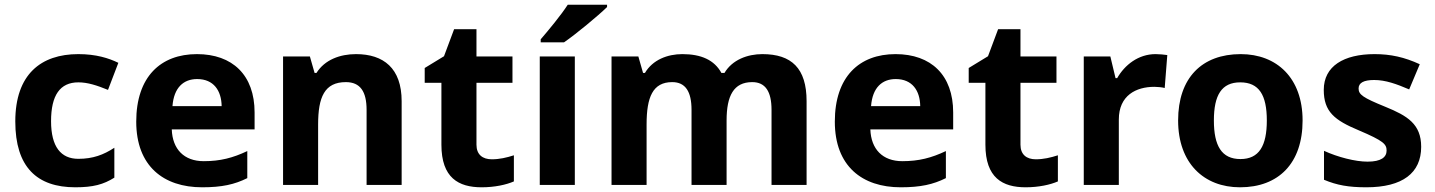

<svg xmlns="http://www.w3.org/2000/svg" viewBox="-20 -879 6098 816"><path d="M300 -83C376 -83 420 -95 466 -124V-251C420 -221 375 -204 313 -204C239 -204 197 -255 197 -364C197 -474 235 -529 313 -529C353 -529 392 -516 439 -497L483 -612C442 -632 388 -649 313 -649C154 -649 45 -563 45 -363C45 -169 137 -83 300 -83Z M817 -649C663 -649 559 -553 559 -362C559 -173 675 -83 839 -83C923 -83 977 -95 1031 -122V-237C970 -208 916 -194 846 -194C762 -194 713 -245 710 -329H1062V-401C1062 -560 968 -649 817 -649ZM818 -543C888 -543 921 -494 922 -428H713C719 -507 760 -543 818 -543Z M1493 -649C1425 -649 1360 -625 1325 -569H1317L1297 -639H1183V-93H1332V-350C1332 -466 1359 -530 1450 -530C1511 -530 1538 -490 1538 -412V-93H1687V-449C1687 -589 1610 -649 1493 -649Z M2070 -202C2031 -202 2005 -222 2005 -264V-527H2158V-639H2005V-755H1910L1867 -640L1785 -590V-527H1856V-264C1856 -123 1929 -83 2027 -83C2083 -83 2132 -94 2164 -108V-219C2133 -209 2103 -202 2070 -202Z M2560 -849V-859H2393C2364 -814 2310 -749 2278 -712V-699H2377C2428 -734 2522 -812 2560 -849ZM2423 -93V-639H2274V-93Z M3220 -649C3157 -649 3092 -625 3059 -569H3046C3016 -624 2960 -649 2880 -649C2817 -649 2754 -625 2721 -569H2713L2693 -639H2579V-93H2728V-350C2728 -466 2754 -530 2837 -530C2893 -530 2919 -490 2919 -412V-93H3068V-367C3068 -472 3098 -530 3177 -530C3233 -530 3259 -490 3259 -412V-93H3408V-449C3408 -589 3344 -649 3220 -649Z M3786 -649C3632 -649 3528 -553 3528 -362C3528 -173 3644 -83 3808 -83C3892 -83 3946 -95 4000 -122V-237C3939 -208 3885 -194 3815 -194C3731 -194 3682 -245 3679 -329H4031V-401C4031 -560 3937 -649 3786 -649ZM3787 -543C3857 -543 3890 -494 3891 -428H3682C3688 -507 3729 -543 3787 -543Z M4382 -202C4343 -202 4317 -222 4317 -264V-527H4470V-639H4317V-755H4222L4179 -640L4097 -590V-527H4168V-264C4168 -123 4241 -83 4339 -83C4395 -83 4444 -94 4476 -108V-219C4445 -209 4415 -202 4382 -202Z M4891 -649C4818 -649 4760 -603 4728 -547H4721L4699 -639H4586V-93H4735V-371C4735 -474 4809 -510 4886 -510C4899 -510 4920 -508 4930 -505L4941 -645C4929 -647 4906 -649 4891 -649Z M5516 -367C5516 -548 5406 -649 5253 -649C5088 -649 4987 -548 4987 -367C4987 -185 5097 -83 5250 -83C5414 -83 5516 -185 5516 -367ZM5139 -367C5139 -475 5172 -529 5251 -529C5331 -529 5364 -475 5364 -367C5364 -259 5331 -203 5252 -203C5172 -203 5139 -259 5139 -367Z M6020 -255C6020 -352 5961 -387 5868 -425C5772 -464 5754 -477 5754 -503C5754 -527 5776 -539 5820 -539C5869 -539 5915 -522 5969 -499L6014 -606C5949 -636 5890 -649 5822 -649C5691 -649 5606 -598 5606 -497C5606 -404 5652 -368 5755 -325C5861 -280 5873 -266 5873 -239C5873 -211 5850 -192 5792 -192C5740 -192 5666 -211 5607 -238V-115C5662 -92 5711 -83 5787 -83C5941 -83 6020 -144 6020 -255Z"/></svg>

Font: Noto Sans Telugu UI
Style: Bold
Weight: 700
Designer: Jelle Bosma - Monotype Design Team
Foundry: Monotype Imaging Inc.
Version: Version 2.005